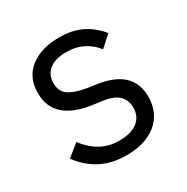

<svg xmlns="http://www.w3.org/2000/svg" viewBox="-135 -671 780 801"><g transform="rotate(-30 255.0 -270.5)"><path d="M39 -93 97 -140Q129 -98 168 -76.5Q207 -55 257 -55Q313 -55 344 -79Q375 -103 375 -146Q375 -182 352 -204.5Q329 -227 276 -234L233 -240Q60 -264 60 -396Q60 -473 113.5 -513.5Q167 -554 252 -554Q315 -554 360.5 -531.5Q406 -509 440 -467L387 -419Q366 -448 330.5 -467Q295 -486 247 -486Q194 -486 165.5 -463Q137 -440 137 -400Q137 -361 163 -342Q189 -323 244 -313L286 -307Q372 -295 412 -256.5Q452 -218 452 -155Q452 -77 398.5 -32Q345 13 252 13Q181 13 129 -14.5Q77 -42 39 -93Z"/></g></svg>

Font: IBM Plex Sans SC
Style: Regular
Weight: 400
Designer: Mike Abbink; Paul van der Laan; Pieter van Rosmalen; Eunyou Noh; Wujin Sim; Chorong Kim; Dohee Lee; Yejin We; Jinhee Kim
Foundry: Sandoll Inc.
Version: Version 1.000